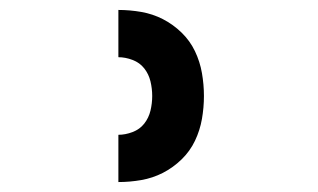

<svg xmlns="http://www.w3.org/2000/svg" viewBox="-20 -800 640 386"><path d="M218 -434V-529Q232 -529 246.5 -534.5Q261 -540 270 -551.5Q279 -563 282.5 -577.5Q286 -592 286 -607Q286 -622 282.5 -636.5Q279 -651 270 -662.5Q261 -674 246.5 -679.5Q232 -685 218 -685V-780Q241 -780 264 -776Q287 -772 307.5 -761.5Q328 -751 345 -734.5Q362 -718 372 -697Q382 -676 386 -653Q390 -630 390 -607Q390 -584 386 -561Q382 -538 372 -517Q362 -496 345 -479.5Q328 -463 307.5 -452.5Q287 -442 264 -438Q241 -434 218 -434Z"/></svg>

Font: Iosevka HT Extrabold Extended
Style: Regular
Weight: 800
Width: 7
Monospace: yes
Designer: Belleve Invis
Foundry: Belleve Invis
Version: Version 32.3.0; ttfautohint (v1.8.4)